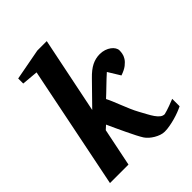

<svg xmlns="http://www.w3.org/2000/svg" viewBox="-213 -850 975 975"><g transform="rotate(-45 275.0 -362.5)"><path d="M538.1 -25.9Q525.4 -19.5 507.8 -12.7Q490.2 -5.9 470.7 -0.5Q451.2 4.9 431.2 8.5Q411.1 12.2 394 12.2Q380.4 12.2 366.2 7.3Q352.1 2.4 338.9 -5.4Q325.7 -13.2 314.7 -22.9Q303.7 -32.7 296.9 -43Q288.6 -55.7 277.1 -78.1Q265.6 -100.6 253.4 -126.2Q241.2 -151.9 229.2 -177.7Q217.3 -203.6 208 -224.1L187 -205.1L145 0H12.2L146 -661.1L58.1 -668.9V-705.1L227.1 -736.8H294.9L210.9 -326.2L323.2 -440.9Q354 -473.1 381.3 -486.6Q408.7 -500 438 -500Q456.1 -500 471.7 -494.9Q487.3 -489.7 498.8 -481.2Q510.3 -472.7 516.6 -462.4Q522.9 -452.1 522.9 -441.9Q522.9 -433.1 520.8 -420.4Q518.6 -407.7 510.3 -394.3Q502 -380.9 485.4 -367.9Q468.8 -355 439.9 -345.2L399.9 -410.2Q388.2 -399.9 374.5 -387Q360.8 -374 347.4 -361.1Q334 -348.1 321.5 -336.2Q309.1 -324.2 299.8 -315.9Q306.6 -303.2 314.7 -283.7Q322.8 -264.2 331.8 -241.7Q340.8 -219.2 350.8 -195.8Q360.8 -172.4 372.1 -151.9Q382.8 -132.3 392.6 -114.3Q402.3 -96.2 412.1 -82Q421.9 -67.9 432.6 -59.3Q443.4 -50.8 456.1 -50.8Q457 -50.8 476.3 -56.4Q495.6 -62 538.1 -79.1Z"/></g></svg>

Font: Charis SIL
Style: Bold Italic
Weight: 700
Italic angle: -11°
Foundry: SIL International
Version: Version 4.112